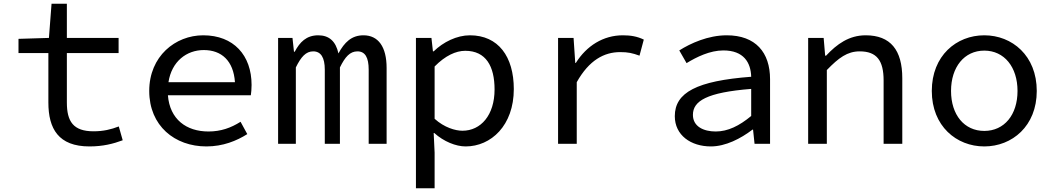

<svg xmlns="http://www.w3.org/2000/svg" viewBox="-20 -770 5640 1028"><path d="M239 -221C239 -81 293 14 459 14C531 14 586 0 637 -19L616 -93C575 -77 533 -67 481 -67C372 -67 338 -120 338 -221V-486H615V-567H338V-750H256L242 -567L79 -562V-486H239Z M1327 -315C1327 -474 1231 -581 1068 -581C919 -581 779 -469 779 -283C779 -96 916 14 1085 14C1174 14 1247 -16 1304 -52L1268 -118C1216 -85 1162 -66 1096 -66C978 -66 889 -131 879 -260H1323C1325 -273 1327 -294 1327 -315ZM1071 -502C1166 -502 1230 -445 1238 -330H882C899 -441 979 -502 1071 -502Z M1469 -567V0H1564V-409C1592 -466 1618 -495 1657 -495C1698 -495 1719 -462 1719 -397V0H1800V-409C1828 -466 1854 -495 1894 -495C1935 -495 1954 -462 1954 -397V0H2050V-406C2050 -520 2005 -581 1926 -581C1862 -581 1824 -543 1792 -484C1778 -549 1742 -581 1684 -581C1620 -581 1585 -544 1558 -493H1554L1546 -567Z M2207 -567V238H2307V47L2302 -58H2305C2356 -12 2421 14 2473 14C2609 14 2731 -98 2731 -293C2731 -467 2648 -581 2496 -581C2426 -581 2353 -545 2302 -495H2298L2290 -567ZM2628 -291C2628 -153 2554 -70 2456 -70C2418 -70 2359 -87 2307 -134V-414C2364 -472 2421 -498 2471 -498C2582 -498 2628 -415 2628 -291Z M2968 -567V0H3068V-330C3134 -448 3215 -491 3300 -491C3343 -491 3365 -486 3404 -472L3427 -558C3392 -575 3357 -581 3315 -581C3210 -581 3121 -525 3063 -433H3060L3051 -567Z M3593 -148C3593 -46 3679 14 3786 14C3865 14 3946 -28 4009 -76H4012L4020 0H4103V-346C4103 -489 4026 -581 3871 -581C3771 -581 3677 -538 3617 -500L3656 -432C3710 -465 3781 -500 3853 -500C3962 -500 4000 -435 4002 -359C3711 -337 3593 -275 3593 -148ZM4002 -149C3938 -96 3877 -66 3812 -66C3748 -66 3690 -92 3690 -155C3690 -229 3763 -275 4002 -294Z M4307 -567V0H4407V-395C4471 -461 4517 -495 4583 -495C4675 -495 4711 -445 4711 -339V0H4811V-351C4811 -502 4748 -581 4615 -581C4526 -581 4461 -534 4403 -472H4398L4390 -567Z M4969 -283C4969 -95 5101 14 5250 14C5399 14 5531 -95 5531 -283C5531 -472 5399 -581 5250 -581C5101 -581 4969 -472 4969 -283ZM5428 -283C5428 -155 5357 -69 5250 -69C5143 -69 5072 -155 5072 -283C5072 -411 5143 -499 5250 -499C5357 -499 5428 -411 5428 -283Z"/></svg>

Font: Kawkab Mono Light
Style: Bold
Weight: 400
Monospace: yes
Designer: Abdullah Arif
Foundry: Abdullah Arif
Version: Version 1.000;PS 000.500;hotconv 1.0.88;makeotf.lib2.5.64775